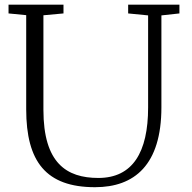

<svg xmlns="http://www.w3.org/2000/svg" viewBox="-20 -778 810 812"><path d="M90.8 -315.9C90.8 -94.2 174.8 13.7 381.8 13.7C548.8 13.7 662.6 -80.6 662.6 -324.2V-712.9L738.8 -721.2V-758.3H522V-721.2L606.4 -712.9V-323.7C606.4 -133.8 541 -25.4 396 -25.4C261.2 -25.4 163.6 -88.4 163.6 -313.5V-713.4L248.5 -721.2V-758.3H16.1V-721.2L90.8 -713.9Z"/></svg>

Font: Merriweather
Style: Light
Weight: 250
Designer: Eben Sorkin ( eben@eyebytes.com )
Foundry: Sorkin Type Co.
Version: Version 1.003